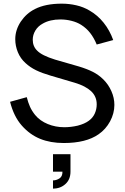

<svg xmlns="http://www.w3.org/2000/svg" viewBox="-20 -786 698 1076"><path d="M522 -536.5Q506.5 -574 485.5 -601Q464.5 -628 434.5 -647Q411.5 -661.5 380.8 -669.2Q350 -677 318.5 -677Q260 -677 220 -654Q193 -639.5 178.2 -615Q163.5 -590.5 163.5 -563.5Q163.5 -526 188.5 -502Q214.5 -475 288.5 -452L422 -413.5Q467 -400 499.8 -383.5Q532.5 -367 558.5 -341.5Q587.5 -313 604.2 -275.2Q621 -237.5 621 -198Q621 -151 597 -106Q572.5 -61 532.5 -33.5Q462.5 15.5 337.5 15.5Q262.5 15.5 204.8 -8Q147 -31.5 102 -82.5Q57 -133.5 36.5 -215.5L130 -241.5Q137.5 -211.5 148 -188Q158.5 -164.5 177 -141.5Q190.5 -125 208.5 -112.2Q226.5 -99.5 247.8 -90.8Q269 -82 292.5 -77.5Q316 -73 340.5 -73Q377.5 -73 416 -82Q454.5 -92 478 -109.5Q500.5 -126 511.2 -150Q522 -174 522 -201Q522 -245.5 490.5 -275Q458.5 -304.5 400 -322L262.5 -362.5Q216 -376 182.5 -392.2Q149 -408.5 123 -432.5Q94.5 -458 80 -493.5Q65.5 -529 65.5 -566.5Q65.5 -618 96.5 -665Q128 -711.5 176 -735.5Q235 -765.5 326 -765.5Q368 -765.5 408 -756.2Q448 -747 481.5 -727Q527 -701 561 -658.5Q595 -616 614.5 -561.5ZM277 271V225Q295.5 225 313 214Q330.5 203 330 176H277V78H375V176Q375 220 346.5 245.5Q318.5 271 277 271Z"/></svg>

Font: Russisch Sans Medium
Style: Regular
Weight: 500
Width: 4
Designer: Michael Sharanda (font) & Cristiano Sobral (main changes)
Foundry: Michael Sharanda
Version: Version 2.00;September 8, 2020;FontCreator 13.0.0.2681 64-bi